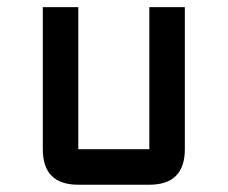

<svg xmlns="http://www.w3.org/2000/svg" viewBox="-20 -508 626 528"><path d="M390.6 -488.3H488.3V-97.7Q488.3 0 390.6 0H195.3Q97.7 0 97.7 -97.7V-488.3H195.3V-97.7H390.6Z"/></svg>

Font: BabelStone Zanabazar
Style: Regular
Weight: 400
Designer: Andrew West
Foundry: Andrew West
Version: Version 10.002;August 6, 2021